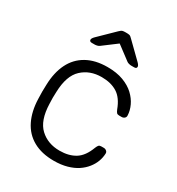

<svg xmlns="http://www.w3.org/2000/svg" viewBox="-175 -837 886 959"><g transform="rotate(30 268.0 -357.5)"><path d="M278 10Q208 10 159 -17.5Q110 -45 84.5 -97Q59 -149 57 -220Q56 -235 56 -260Q56 -285 57 -300Q59 -372 84.5 -423.5Q110 -475 159 -502.5Q208 -530 278 -530Q331 -530 369.5 -515.5Q408 -501 433 -477.5Q458 -454 471 -426Q484 -398 485 -371Q486 -361 479 -355Q472 -349 463 -349H449Q439 -349 434.5 -353.5Q430 -358 425 -370Q404 -427 367.5 -449.5Q331 -472 278 -472Q210 -472 165.5 -430.5Q121 -389 118 -295Q116 -260 118 -225Q121 -131 165.5 -89.5Q210 -48 278 -48Q331 -48 367.5 -70.5Q404 -93 425 -150Q430 -162 434.5 -166.5Q439 -171 449 -171H463Q472 -171 479 -165Q486 -159 485 -149Q484 -127 476 -105Q468 -83 451.5 -62Q435 -41 411 -25Q387 -9 353.5 0.5Q320 10 278 10ZM149 -595Q135 -595 135 -606Q135 -614 147 -626L234 -711Q245 -722 252 -723.5Q259 -725 266 -725H276Q284 -725 291 -723.5Q298 -722 308 -711L395 -626Q407 -614 407 -606Q407 -595 393 -595H376Q370 -595 362.5 -597Q355 -599 351 -602L271 -662L191 -602Q187 -599 179.5 -597Q172 -595 166 -595Z"/></g></svg>

Font: Rubik Light
Style: Regular
Weight: 300
Designer: Hubert and Fischer
Foundry: Hubert and Fischer
Version: Version 2.300;gftools[0.9.30]